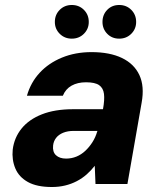

<svg xmlns="http://www.w3.org/2000/svg" viewBox="-20 -738 643 770"><path d="M188 12Q128 12 92 -8Q56 -28 41.5 -62.5Q27 -97 31 -138Q37 -186 66.5 -222.5Q96 -259 148 -279.5Q200 -300 273 -300H393Q400 -338 397 -361.5Q394 -385 377.5 -396.5Q361 -408 325 -408Q291 -408 267 -394.5Q243 -381 232 -354H88Q103 -407 139 -446Q175 -485 228.5 -507Q282 -529 347 -529Q420 -529 469 -505.5Q518 -482 539 -437Q560 -392 548 -326L491 0H363L360 -73Q345 -54 327.5 -38.5Q310 -23 288 -11.5Q266 0 241 6Q216 12 188 12ZM245 -102Q267 -102 286.5 -110Q306 -118 322 -133Q338 -148 350.5 -167.5Q363 -187 370 -211L371 -213H276Q251 -213 233 -205.5Q215 -198 205 -185Q195 -172 193 -155Q190 -129 204.5 -115.5Q219 -102 245 -102ZM268 -583Q239 -583 219.5 -602.5Q200 -622 200 -650Q200 -679 219.5 -698.5Q239 -718 268 -718Q297 -718 316.5 -698.5Q336 -679 336 -650Q336 -622 316.5 -602.5Q297 -583 268 -583ZM458 -583Q429 -583 410 -602.5Q391 -622 391 -650Q391 -679 410 -698.5Q429 -718 458 -718Q487 -718 506.5 -698.5Q526 -679 526 -650Q526 -622 506.5 -602.5Q487 -583 458 -583Z"/></svg>

Font: DM Sans 11pt Black
Style: Italic
Weight: 900
Italic angle: -10°
Version: Version 4.004;gftools[0.9.30]